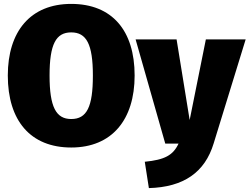

<svg xmlns="http://www.w3.org/2000/svg" viewBox="-20 -736 1279 984"><path d="M345 -716C136 -716 20 -575 20 -349C20 -118 136 20 345 20C554 20 670 -123 670 -349C670 -580 554 -716 345 -716ZM345 -570C423 -570 456 -510 456 -349C456 -188 425 -126 345 -126C267 -126 234 -188 234 -349C234 -510 267 -570 345 -570ZM1239 -534H1035L952 -121L885 -534H675L827 0H895C867 60 824 83 722 93L743 228C922 223 1030 147 1075 -1Z"/></svg>

Font: Fira Sans Heavy
Style: Regular
Weight: 900
Designer: bBox Type GmbH & Carrois Corporate GbR & Edenspiekermann AG
Foundry: bBox Type GmbH & Carrois Corporate GbR & Edenspiekermann AG
Version: Version 4.300;PS 004.300;hotconv 1.0.88;makeotf.lib2.5.64775